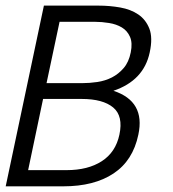

<svg xmlns="http://www.w3.org/2000/svg" viewBox="-44 -657 610 677"><path d="M443.8 -182.1Q424.8 -90.8 356.4 -45.4Q288.1 0 179.2 0H-23.9L110.8 -637.2H303.2Q342.8 -637.2 379.9 -630.6Q417 -624 443.6 -606Q470.2 -587.9 482.7 -555.9Q495.1 -523.9 483.9 -472.2Q462.9 -373 356 -336.9Q469.2 -299.8 443.8 -182.1ZM417 -472.2Q423.8 -505.9 414.3 -527.3Q404.8 -548.8 385.5 -560.3Q366.2 -571.8 340.6 -575.9Q314.9 -580.1 291 -580.1H166L120.1 -363.8H245.1Q272 -363.8 299.6 -367.9Q327.1 -372.1 350.6 -384Q374 -396 392.1 -417Q410.2 -438 417 -472.2ZM377 -182.1Q391.1 -248 355 -278.1Q318.8 -308.1 244.1 -308.1H107.9L55.2 -57.1H190.9Q266.1 -57.1 314.9 -88.6Q363.8 -120.1 377 -182.1Z"/></svg>

Font: Anonymous Pro
Style: Italic
Weight: 400
Italic angle: -12°
Monospace: yes
Designer: Mark Simonson
Version: Version 1.003